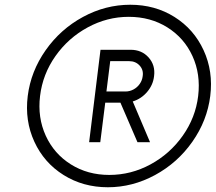

<svg xmlns="http://www.w3.org/2000/svg" viewBox="-20 -780 912 810"><path d="M330 -708.5Q425 -760 529.5 -760Q634 -760 716 -708.5Q798 -657 839 -568Q880 -479 867 -375Q854 -271 791.5 -182Q729 -93 634 -41.5Q539 10 435 10Q331 10 248.5 -41.5Q166 -93 125 -182Q84 -271 97 -375Q110 -479 172.5 -568Q235 -657 330 -708.5ZM441 -42Q533 -42 615 -86.5Q697 -131 751 -207.5Q805 -284 816 -375Q827 -467 792 -543.5Q757 -620 686 -664.5Q615 -709 523 -709Q432 -709 350 -664.5Q268 -620 214 -543.5Q160 -467 149 -375Q138 -284 173 -207.5Q208 -131 279 -86.5Q350 -42 441 -42ZM630 -459Q626 -422 601 -392.5Q576 -363 540 -352L613 -180H560L488 -347H424L403 -180H356L404 -570H531Q578 -570 607 -537.5Q636 -505 630 -459ZM445 -522 429 -394H509Q527 -394 543 -402.5Q559 -411 569.5 -426Q580 -441 582 -459Q586 -485 569 -503.5Q552 -522 525 -522Z"/></svg>

Font: Orkney
Style: Italic
Weight: 400
Italic angle: -7°
Designer: Samuel Oakes and Alfredo Marco Pradil
Foundry: Alfredo Marco Pradil
Version: 1.0; ttfautohint (v1.5)